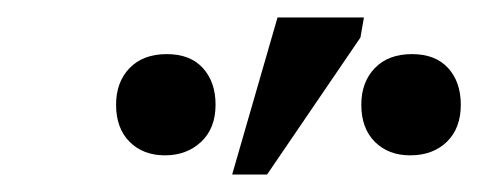

<svg xmlns="http://www.w3.org/2000/svg" viewBox="-20 -721 548 220"><path d="M286 -521H246L298 -701H397L393 -678ZM450 -543Q425 -543 409.5 -558.5Q394 -574 394 -601Q394 -627 409.5 -643Q425 -659 452 -659Q479 -659 493.5 -643Q508 -627 508 -601Q508 -574 492 -558.5Q476 -543 450 -543ZM169 -543Q144 -543 128.5 -558.5Q113 -574 113 -601Q113 -627 128.5 -643Q144 -659 171 -659Q198 -659 212.5 -643Q227 -627 227 -601Q227 -574 210.5 -558.5Q194 -543 169 -543Z"/></svg>

Font: STIX Two Text Medium
Style: Italic
Weight: 500
Italic angle: -12°
Designer: Ross Mills, John Hudson & Paul Hanslow, Tiro Typeworks Ltd; with prior portions MicroPress Inc. and Coen Hoffman, Elsevi
Foundry: Tiro Typeworks Ltd
Version: Version 2.13 b171